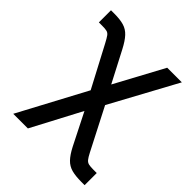

<svg xmlns="http://www.w3.org/2000/svg" viewBox="-207 -682 1018 1018"><g transform="rotate(45 302.5 -172.5)"><path d="M58.2 204.5 260.3 -174 139.2 -403.4Q125 -430.4 116.5 -441.9Q108 -453.5 96.2 -456.3Q84.5 -459.2 61.1 -459.2H36.6V-550.1H61.1Q105.1 -550.1 133.3 -541.7Q161.6 -533.4 182.5 -510.8Q203.5 -488.3 225.5 -446L315.7 -272.7L462.7 -545.5H572.4L370 -172.6L491.1 62.9Q503.2 86.6 512.1 97.3Q521 108 533.6 110.8Q546.2 113.6 568.9 113.6H593.4V204.5H568.9Q524.9 204.5 496.1 196.7Q467.3 188.9 446.6 167.4Q425.8 146 404.8 105.5L314.6 -73.2L168 204.5Z"/></g></svg>

Font: Inter Zeller Medium
Style: Regular
Weight: 500
Designer: Rasmus Andersson; Joe Bland
Foundry: zeller
Version: Version 3.015;git-dec3a8cb1